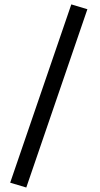

<svg xmlns="http://www.w3.org/2000/svg" viewBox="-20 -733 444 856"><path d="M297.9 -713.4 369.6 -691.9 97.2 103 25.4 81.5Z"/></svg>

Font: Nahid FD
Style: FD
Weight: 400
Foundry: DejaVu fonts team - Redesigned by Saber Rastikerdar
Version: Version 0.3.0